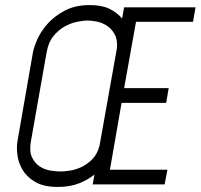

<svg xmlns="http://www.w3.org/2000/svg" viewBox="-20 -739 792 758"><path d="M442 -551Q444 -585 431.5 -606Q419 -627 400.5 -638.5Q382 -650 361 -654Q340 -658 325 -658Q309 -658 284.5 -653Q260 -648 235.5 -634.5Q211 -621 191 -596.5Q171 -572 164 -532L102 -181Q95 -141 106.5 -117.5Q118 -94 137.5 -81.5Q157 -69 180 -65.5Q203 -62 219 -62Q234 -62 256.5 -65.5Q279 -69 301.5 -79.5Q324 -90 344 -110Q364 -130 373 -164ZM353 -50Q327 -29 291.5 -15Q256 -1 208 -1Q152 -1 118.5 -21Q85 -41 68.5 -69.5Q52 -98 48.5 -129Q45 -160 49 -182L110 -532Q114 -554 128.5 -586Q143 -618 170 -647.5Q197 -677 237.5 -698Q278 -719 335 -719Q382 -719 412.5 -704Q443 -689 462 -666L470 -710H752L742 -653H517L470 -391H646L636 -333H460L414 -69H641L630 -11H346Z"/></svg>

Font: Marvel
Style: Italic
Weight: 400
Italic angle: -12°
Designer: Carolina Trebol
Foundry: Carolina Trebol
Version: Version 1.001